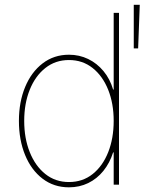

<svg xmlns="http://www.w3.org/2000/svg" viewBox="-20 -782 666 813"><path d="M272 11.2Q208 11.2 160.2 -25.4Q112.3 -62 86.2 -125.7Q60.1 -189.5 60.1 -270Q60.1 -350.1 86.4 -413.6Q112.8 -477.1 160.6 -513.7Q208.5 -550.3 272 -550.3Q315.9 -550.3 353.3 -532.2Q390.6 -514.2 418.2 -481Q445.8 -447.8 459 -402.8H461.4V-727.5H483.9V0H461.4V-136.7H459Q444.8 -91.8 417.7 -58.3Q390.6 -24.9 353.5 -6.8Q316.4 11.2 272 11.2ZM272 -11.2Q330.1 -11.2 372.6 -45.2Q415 -79.1 438.2 -137.7Q461.4 -196.3 461.4 -270Q461.4 -343.8 438 -402.1Q414.6 -460.4 372.1 -494.1Q329.6 -527.8 272 -527.8Q214.8 -527.8 172.1 -494.1Q129.4 -460.4 106 -402.1Q82.5 -343.8 82.5 -270Q82.5 -196.3 106 -137.7Q129.4 -79.1 171.9 -45.2Q214.4 -11.2 272 -11.2ZM546.4 -577.1V-761.7H571.8L564.9 -577.1Z"/></svg>

Font: Inter 16pt Thin
Style: Regular
Weight: 250
Version: Version 4.001;git-66647c0bb